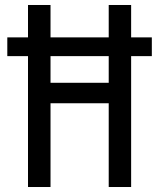

<svg xmlns="http://www.w3.org/2000/svg" viewBox="-20 -750 639 770"><path d="M92.3 0V-524.9H9.3V-600.1H92.3V-730H182.6V-600.1H416V-730H505.9V-600.1H588.9V-524.9H505.9V0H416V-335.9H182.6V0ZM182.6 -418H416V-524.9H182.6Z"/></svg>

Font: UDEV Gothic 35
Style: Regular
Weight: 400
Version: v2.1.0; ttfautohint (v1.8.4.7-5d5b-dirty) -l 6 -r 45 -G 200 